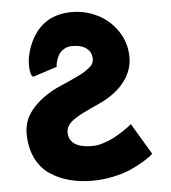

<svg xmlns="http://www.w3.org/2000/svg" viewBox="-52 -775 730 822"><g transform="rotate(-5 313.0 -363.5)"><path d="M287 -727Q162 -727 109 -617Q78 -551 86 -492Q90 -466 100 -466L202 -499Q202 -502 202.5 -508Q203 -514 207.5 -528Q212 -542 219 -553Q226 -564 241 -573Q256 -582 276 -582Q316 -582 337.5 -565Q359 -548 359 -519Q359 -509 354.5 -500Q350 -491 338.5 -482Q327 -473 317 -466.5Q307 -460 286 -450Q265 -440 252.5 -434.5Q240 -429 213 -417Q145 -389 97 -339.5Q49 -290 49 -226Q49 -166 70.5 -121Q92 -76 130 -50Q168 -24 214 -12Q260 0 313 0Q359 0 403 -9.5Q447 -19 477.5 -32.5Q508 -46 531 -60Q554 -74 566 -83L577 -93L497 -227Q493 -224 486.5 -218.5Q480 -213 459.5 -199.5Q439 -186 419.5 -175.5Q400 -165 373.5 -156.5Q347 -148 325 -148Q224 -148 224 -217Q224 -229 230.5 -240.5Q237 -252 246 -260Q255 -268 272.5 -278.5Q290 -289 303.5 -295.5Q317 -302 342 -313.5Q367 -325 382 -332Q446 -364 481 -411Q516 -458 516 -513Q516 -576 482 -626Q448 -676 396 -701.5Q344 -727 287 -727Z"/></g></svg>

Font: Hussar
Style: BoldWeb
Weight: 700
Foundry: Cannot Into Space Fonts
Version: Version 2.00